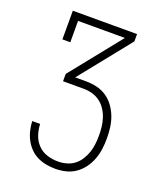

<svg xmlns="http://www.w3.org/2000/svg" viewBox="-136 -824 772 913"><g transform="rotate(20 250.0 -367.5)"><path d="M252 0Q228 0 204.5 -4.5Q181 -9 160 -19.5Q139 -30 122.5 -47Q106 -64 95 -85Q84 -106 78.5 -129.5Q73 -153 72 -176H112Q113 -148 122 -121Q131 -94 150.5 -74Q170 -54 197 -45.5Q224 -37 252 -37Q274 -37 295.5 -43Q317 -49 334 -62Q351 -75 363 -94Q375 -113 382 -133.5Q389 -154 391.5 -176Q394 -198 394 -220Q394 -242 391.5 -264Q389 -286 382 -307Q375 -328 362.5 -347Q350 -366 332.5 -379Q315 -392 293.5 -398Q272 -404 250 -404H145V-441L351 -698H114V-590H74V-735H399V-698L193 -441H250Q277 -441 304 -434.5Q331 -428 353.5 -412.5Q376 -397 392 -374.5Q408 -352 417.5 -326.5Q427 -301 430.5 -274Q434 -247 434 -220Q434 -193 430.5 -166Q427 -139 417.5 -113.5Q408 -88 392 -66Q376 -44 354 -28.5Q332 -13 305.5 -6.5Q279 0 252 0Z"/></g></svg>

Font: Iosevka Curly Slab Extralight
Style: Regular
Weight: 200
Monospace: yes
Designer: Belleve Invis
Foundry: Belleve Invis
Version: Version 22.1.2; ttfautohint (v1.8.4)